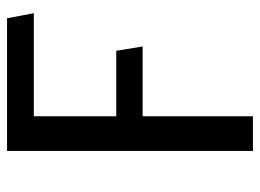

<svg xmlns="http://www.w3.org/2000/svg" viewBox="-114 -606 720 531"><g transform="rotate(-90 245.5 -340.0)"><path d="M383 -305H190V0H94V-680H461L475 -606H190V-378H371Z"/></g></svg>

Font: Palanquin Medium
Style: Regular
Weight: 500
Designer: Pria Ravichandran
Version: Version 1.0.4